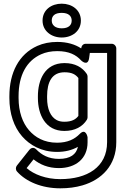

<svg xmlns="http://www.w3.org/2000/svg" viewBox="-20 -791 701 1044"><path d="M307.9 183C229.4 183 164.2 157.4 124.7 123L162.4 75.5C197.4 103.6 241.9 123 300.2 123C391.1 123 456.1 72 456.1 -17V-45C456.1 -45 447.1 -97.3 413.2 -62.4C386.4 -34.9 348.3 -15 290.3 -15C219.1 -15 170.4 -45 137.6 -82.9C102.9 -122.9 81 -182.9 81 -258V-268C81 -382.7 125.1 -460.7 203.2 -495.7C228.5 -507.1 257.7 -513 291.4 -513C355.7 -513 393.7 -492.8 421.4 -462.2C421.4 -462.2 458 -426.3 464.7 -475.7L468.4 -503H562.3V-18C562.3 118.7 453 183 307.9 183ZM421.3 -527.9C388.6 -549.6 344.9 -563 291.4 -563C251.8 -563 215.3 -555.9 182.7 -541.3C82.6 -496.4 31 -395.5 31 -268V-258C31 -173.4 55.6 -101 99.8 -50.1C140.5 -3.2 203.7 35 290.3 35C335.1 35 371.5 25.3 403.7 7.4C394.7 48.1 363 73 300.2 73C243.4 73 206.1 50.9 177.2 21.5C161.8 5.7 146.1 15.5 139.8 23.5L71.6 109.5C64.8 118 64.2 132.3 72.5 141.6C121.9 197.1 207.4 233 307.9 233C351 233 391.1 227.8 428.2 217C532.2 186.8 612.3 108.3 612.3 -18V-528C612.3 -538.7 602.4 -553 587.3 -553H446.5C432 -553 423.2 -542.1 421.3 -527.9ZM329.9 -79C387.5 -79 428.9 -102.2 452.3 -139.8C454.8 -143.8 456.1 -149.4 456.1 -153V-375C456.1 -380 454.1 -385.6 451.9 -388.9C427.8 -424.8 388.4 -448 331 -448C221.8 -448 186.1 -353.4 186.1 -268V-258C186.1 -167.7 227 -79 329.9 -79ZM406.1 -366.9V-160.7C392.3 -142.3 370.9 -129 329.9 -129C312.6 -129 299.1 -132.3 288.3 -138.1C255.2 -155.7 236.1 -197.5 236.1 -258V-268C236.1 -345.2 262.3 -398 331 -398C371.1 -398 391 -386 406.1 -366.9ZM315.6 -637C279 -637 261.4 -655.4 261.4 -679C261.4 -704.5 277.7 -721 315.6 -721C353.2 -721 369.8 -703.4 369.8 -679C369.8 -654.6 353.2 -637 315.6 -637ZM315.6 -587C371.6 -587 419.8 -621.4 419.8 -679C419.8 -736.6 371.6 -771 315.6 -771C260 -771 211.4 -737.8 211.4 -679C211.4 -621.6 260.5 -587 315.6 -587Z"/></svg>

Font: Asimov
Style: WidOu
Weight: 500
Designer: Google
Version: Version 2.000980; 2014